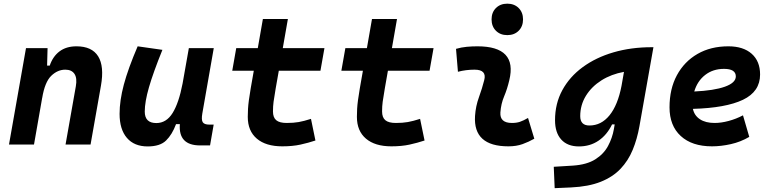

<svg xmlns="http://www.w3.org/2000/svg" viewBox="-20 -776 4142 1031"><path d="M28.3 0 119.6 -517.6H235.4L232.9 -423.8H247.1Q263.7 -473.1 299.8 -500.2Q335.9 -527.3 390.6 -527.3Q473.6 -527.3 507.1 -473.6Q540.5 -419.9 522 -315.4L466.3 0H332L387.2 -312.5Q395 -356.4 379.9 -379.2Q364.7 -401.9 330.6 -401.9Q289.1 -401.9 254.9 -368.7Q220.7 -335.4 206.5 -249.5V-250.5L162.6 0Z M772.9 10.3Q700.7 10.3 661.4 -35.6Q622.1 -81.5 622.1 -164.6Q622.1 -235.8 645 -321.8Q668 -407.7 719.2 -527.3L852.1 -508.3Q802.7 -386.2 780 -307.6Q757.3 -229 757.3 -176.8Q757.3 -115.2 819.3 -115.2Q873.5 -115.2 907 -169.4Q940.4 -223.6 960 -325.7V-325.2L994.1 -517.6H1127.9L1066.4 -166.5Q1060.5 -132.3 1068.8 -119.6Q1077.1 -106.9 1104 -106.9H1127.4L1107.9 4.9H1054.7Q937 4.9 945.8 -109.4H925.3Q904.3 -53.2 871.8 -21.5Q839.4 10.3 772.9 10.3Z M1495.6 9.8Q1407.7 9.8 1359.1 -31.5Q1310.5 -72.8 1310.5 -148.4Q1310.5 -170.9 1311.8 -191.7Q1313 -212.4 1316.4 -238Q1319.8 -263.7 1326.2 -301.3L1342.8 -396H1227.1L1248.5 -517.6H1364.3L1391.6 -673.8H1525.9L1498.5 -517.6H1722.2L1700.7 -396H1477.1L1460.4 -301.3Q1452.1 -253.9 1449 -229.5Q1445.8 -205.1 1445.8 -177.7Q1445.8 -145 1463.4 -130.4Q1481 -115.7 1519.5 -115.7Q1556.2 -115.7 1584 -120.6Q1611.8 -125.5 1649.9 -137.7L1673.8 -21.5Q1635.7 -8.8 1593.3 0.5Q1550.8 9.8 1495.6 9.8Z M2081.5 9.8Q1993.7 9.8 1945.1 -31.5Q1896.5 -72.8 1896.5 -148.4Q1896.5 -170.9 1897.7 -191.7Q1898.9 -212.4 1902.3 -238Q1905.8 -263.7 1912.1 -301.3L1928.7 -396H1813L1834.5 -517.6H1950.2L1977.5 -673.8H2111.8L2084.5 -517.6H2308.1L2286.6 -396H2063L2046.4 -301.3Q2038.1 -253.9 2034.9 -229.5Q2031.7 -205.1 2031.7 -177.7Q2031.7 -145 2049.3 -130.4Q2066.9 -115.7 2105.5 -115.7Q2142.1 -115.7 2169.9 -120.6Q2197.8 -125.5 2235.8 -137.7L2259.8 -21.5Q2221.7 -8.8 2179.2 0.5Q2136.7 9.8 2081.5 9.8Z M2815.4 -142.6 2849.1 -31.2Q2819.3 -14.2 2786.1 -2.2Q2752.9 9.8 2710 9.8Q2520.5 9.8 2530.8 -153.3Q2534.2 -205.6 2551.8 -253.9Q2569.3 -302.2 2580.1 -345.2Q2595.2 -401.9 2528.3 -401.9Q2481.9 -401.9 2439 -390.6L2428.7 -513.7Q2457.5 -522 2486.3 -524.7Q2515.1 -527.3 2543.9 -527.3Q2759.3 -527.3 2714.8 -345.2Q2703.6 -297.4 2687 -258.3Q2670.4 -219.2 2667 -172.4Q2663.1 -115.7 2729 -115.7Q2753.4 -115.7 2771.7 -121.8Q2790 -127.9 2815.4 -142.6ZM2704.1 -587.4Q2666.5 -587.4 2643.1 -610.8Q2619.6 -634.3 2619.6 -671.9Q2619.6 -709.5 2643.1 -732.9Q2666.5 -756.3 2704.1 -756.3Q2741.7 -756.3 2765.1 -732.9Q2788.6 -709.5 2788.6 -671.9Q2788.6 -634.3 2765.1 -610.8Q2741.7 -587.4 2704.1 -587.4Z M2958.5 234.4 2953.6 119.6 3056.2 113.3Q3130.9 108.4 3176.3 79.8Q3221.7 51.3 3244.9 8.1Q3268.1 -35.2 3276.4 -82.5L3280.8 -107.9H3266.6Q3239.3 -51.3 3193.8 -20.5Q3148.4 10.3 3088.9 10.3Q3027.3 10.3 2993.9 -26.6Q2960.4 -63.5 2960.4 -130.4Q2960.4 -219.7 2999.5 -291.7Q3038.6 -363.8 3109.1 -415.5Q3179.7 -467.3 3274.2 -494.9Q3368.7 -522.5 3479.5 -522.5H3488.8L3413.6 -98.1Q3401.4 -29.3 3377.4 28.8Q3353.5 86.9 3312 130.6Q3270.5 174.3 3205.6 200.2Q3140.6 226.1 3046.4 230.5ZM3330.6 -390.1Q3262.7 -377.9 3209.7 -344.5Q3156.7 -311 3126.2 -261.5Q3095.7 -211.9 3095.7 -152.3Q3095.7 -102.1 3145 -102.1Q3208.5 -102.1 3252.9 -156.7Q3297.4 -211.4 3317.4 -314.9Z M3817.4 -115.7Q3852.5 -115.7 3892.6 -126.5Q3932.6 -137.2 3969.7 -156.7L4003.4 -41Q3957 -13.7 3904.3 -2Q3851.6 9.8 3803.2 9.8Q3695.8 9.8 3635.5 -45.7Q3575.2 -101.1 3575.2 -199.7Q3575.2 -298.3 3614.7 -371.8Q3654.3 -445.3 3725.3 -486.3Q3796.4 -527.3 3891.1 -527.3Q3971.2 -527.3 4016.4 -487.3Q4061.5 -447.3 4061.5 -376Q4061.5 -284.2 3969.5 -240.2Q3877.4 -196.3 3700.7 -191.4Q3708.5 -155.3 3738.8 -135.5Q3769 -115.7 3817.4 -115.7ZM3708 -284.7Q3814 -289.6 3872.6 -310.5Q3931.2 -331.5 3931.2 -365.7Q3931.2 -406.2 3867.7 -406.2Q3808.6 -406.2 3766.6 -373.5Q3724.6 -340.8 3708 -284.7Z"/></svg>

Font: Cascadia Mono
Style: Bold Italic
Weight: 700
Italic angle: -10°
Monospace: yes
Designer: Aaron Bell
Foundry: Saja Typeworks
Version: Version 2404.023; ttfautohint (v1.8.4)